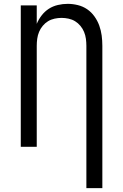

<svg xmlns="http://www.w3.org/2000/svg" viewBox="-20 -763 640 998"><path d="M429 215V-525Q429 -543 426.5 -561.5Q424 -580 417 -597Q410 -614 398 -628.5Q386 -643 370.5 -652.5Q355 -662 336.5 -666Q318 -670 300 -670Q282 -670 263.5 -666Q245 -662 229.5 -652.5Q214 -643 202 -628.5Q190 -614 183 -597Q176 -580 173.5 -561.5Q171 -543 171 -525V0H88V-735H171V-639Q181 -663 197 -683.5Q213 -704 234 -717.5Q255 -731 280.5 -737Q306 -743 332 -743Q358 -743 384.5 -736.5Q411 -730 433 -715Q455 -700 471 -677.5Q487 -655 496 -630Q505 -605 508.5 -578.5Q512 -552 512 -525V215Z"/></svg>

Font: Iosevka Custom Extended
Style: Regular
Weight: 400
Width: 7
Monospace: yes
Designer: Belleve Invis
Foundry: Belleve Invis
Version: Version 11.2.4; ttfautohint (v1.8.4)